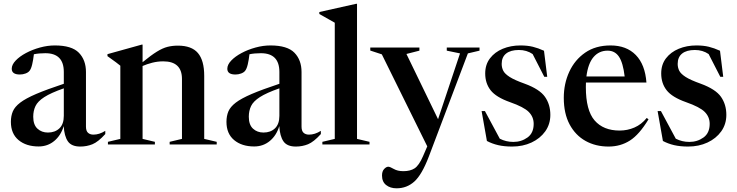

<svg xmlns="http://www.w3.org/2000/svg" viewBox="-20 -763 3892 1014"><path d="M536 -55Q498.5 -13.5 468.2 -1.2Q438 11 404 11Q357.5 11 338.5 -16.5Q319.5 -44 316.5 -97Q301.5 -47.5 266.5 -18.5Q231.5 10.5 184 10.5Q118.5 10.5 78 -23.2Q37.5 -57 37.5 -119.5Q37.5 -150.5 47.8 -174.8Q58 -199 86.8 -221Q115.5 -243 171 -266.8Q226.5 -290.5 317 -320.5V-383Q317 -482 219.5 -482Q185.5 -482 159 -476.5Q155.5 -446.5 150 -423Q144.5 -399.5 136 -389Q129 -380 114.8 -374.8Q100.5 -369.5 85 -369.5Q42 -369.5 42 -400Q42 -421.5 62.8 -443.2Q83.5 -465 117.2 -483Q151 -501 191 -512Q231 -523 269.5 -523Q359 -523 396.5 -484.5Q434 -446 434 -382.5V-94.5Q434 -71.5 444.8 -61.8Q455.5 -52 473.5 -52Q504.5 -52 536 -72ZM155.5 -146.5Q155.5 -104 177.8 -83.5Q200 -63 233 -63Q270.5 -63 293.8 -85.2Q317 -107.5 317 -151.5V-296.5Q248.5 -272.5 214 -250.2Q179.5 -228 167.5 -203Q155.5 -178 155.5 -146.5Z M876 -14 941 -29.5V-346Q941 -439 842 -439Q812.5 -439 784.2 -431.8Q756 -424.5 733 -414.5V-29.5L798 -14V0H550V-14L615.5 -29.5V-416Q607.5 -422.5 592.5 -434Q577.5 -445.5 547.5 -466.5V-477L729 -527.5H733V-434.5Q778 -471.5 808.5 -490.2Q839 -509 864.5 -515.5Q890 -522 919.5 -522Q992 -522 1025.2 -483Q1058.5 -444 1058.5 -362.5V-29.5L1124.5 -14V0H876Z M1674.5 -55Q1637 -13.5 1606.8 -1.2Q1576.5 11 1542.5 11Q1496 11 1477 -16.5Q1458 -44 1455 -97Q1440 -47.5 1405 -18.5Q1370 10.5 1322.5 10.5Q1257 10.5 1216.5 -23.2Q1176 -57 1176 -119.5Q1176 -150.5 1186.2 -174.8Q1196.5 -199 1225.2 -221Q1254 -243 1309.5 -266.8Q1365 -290.5 1455.5 -320.5V-383Q1455.5 -482 1358 -482Q1324 -482 1297.5 -476.5Q1294 -446.5 1288.5 -423Q1283 -399.5 1274.5 -389Q1267.5 -380 1253.2 -374.8Q1239 -369.5 1223.5 -369.5Q1180.5 -369.5 1180.5 -400Q1180.5 -421.5 1201.2 -443.2Q1222 -465 1255.8 -483Q1289.5 -501 1329.5 -512Q1369.5 -523 1408 -523Q1497.5 -523 1535 -484.5Q1572.5 -446 1572.5 -382.5V-94.5Q1572.5 -71.5 1583.2 -61.8Q1594 -52 1612 -52Q1643 -52 1674.5 -72ZM1294 -146.5Q1294 -104 1316.2 -83.5Q1338.5 -63 1371.5 -63Q1409 -63 1432.2 -85.2Q1455.5 -107.5 1455.5 -151.5V-296.5Q1387 -272.5 1352.5 -250.2Q1318 -228 1306 -203Q1294 -178 1294 -146.5Z M1865.5 -29.5 1931.5 -14V0H1682.5V-14L1748 -29.5V-643Q1738.5 -648.5 1717.2 -660.5Q1696 -672.5 1666.5 -689V-699.5L1861 -743H1865.5Z M2074.5 231.5Q2041 231.5 2019.2 214.2Q1997.5 197 1997.5 164Q1997.5 141.5 2008.8 129.5Q2020 117.5 2030.5 117.5Q2039.5 117.5 2059.5 129.2Q2079.5 141 2110.5 141Q2147 141 2170 125.8Q2193 110.5 2214 62L2236.5 10L1996.5 -476L1935.5 -496V-512H2195V-495.5L2126.5 -478L2293.5 -133.5L2409.5 -481L2339.5 -495.5V-512H2512.5V-495.5L2451 -481L2244.5 64.5Q2208 160 2168.2 195.8Q2128.5 231.5 2074.5 231.5Z M2728.5 -523Q2765.5 -523 2794 -516Q2822.5 -509 2853 -495L2870 -357.5H2854.5L2793 -477.5Q2761.5 -499 2720.5 -499Q2676.5 -499 2653 -480.2Q2629.5 -461.5 2629.5 -425.5Q2629.5 -406 2637.8 -389.5Q2646 -373 2671.8 -356.5Q2697.5 -340 2751 -321Q2830 -292 2858.2 -251.5Q2886.5 -211 2886.5 -156.5Q2886.5 -107 2859.5 -69.2Q2832.5 -31.5 2786.8 -10.2Q2741 11 2684.5 11Q2643 11 2610.8 3.5Q2578.5 -4 2551.5 -18.5L2523.5 -176.5H2541L2619.5 -30.5Q2652.5 -13.5 2691 -13.5Q2733.5 -13.5 2766 -37Q2798.5 -60.5 2798.5 -109Q2798.5 -145.5 2772.5 -171.8Q2746.5 -198 2673.5 -223.5Q2600 -249.5 2571.2 -286.2Q2542.5 -323 2542.5 -375Q2542.5 -422 2567.8 -455Q2593 -488 2635.2 -505.5Q2677.5 -523 2728.5 -523Z M3204.5 -523Q3288.5 -523 3337.8 -472.5Q3387 -422 3394 -327H3074.5Q3074 -315.5 3074 -303Q3074 -180.5 3120.2 -127Q3166.5 -73.5 3252.5 -73.5Q3293.5 -73.5 3330.5 -89.5Q3367.5 -105.5 3395.5 -140L3405 -133Q3356.5 -52.5 3306.8 -20.8Q3257 11 3194 11Q3125.5 11 3072.2 -18.8Q3019 -48.5 2988.2 -106Q2957.5 -163.5 2957.5 -246.5Q2957.5 -321 2986.5 -384Q3015.5 -447 3070.5 -485Q3125.5 -523 3204.5 -523ZM3189 -495.5Q3143.5 -495.5 3114.5 -461.5Q3085.5 -427.5 3077 -359H3279Q3270.5 -431.5 3249 -463.5Q3227.5 -495.5 3189 -495.5Z M3658 -523Q3695 -523 3723.5 -516Q3752 -509 3782.5 -495L3799.5 -357.5H3784L3722.5 -477.5Q3691 -499 3650 -499Q3606 -499 3582.5 -480.2Q3559 -461.5 3559 -425.5Q3559 -406 3567.2 -389.5Q3575.5 -373 3601.2 -356.5Q3627 -340 3680.5 -321Q3759.5 -292 3787.8 -251.5Q3816 -211 3816 -156.5Q3816 -107 3789 -69.2Q3762 -31.5 3716.2 -10.2Q3670.5 11 3614 11Q3572.5 11 3540.2 3.5Q3508 -4 3481 -18.5L3453 -176.5H3470.5L3549 -30.5Q3582 -13.5 3620.5 -13.5Q3663 -13.5 3695.5 -37Q3728 -60.5 3728 -109Q3728 -145.5 3702 -171.8Q3676 -198 3603 -223.5Q3529.5 -249.5 3500.8 -286.2Q3472 -323 3472 -375Q3472 -422 3497.2 -455Q3522.5 -488 3564.8 -505.5Q3607 -523 3658 -523Z"/></svg>

Font: Newsreader Display Medium
Style: Regular
Weight: 500
Designer: Hugues Gentile
Foundry: Production Type
Version: Version 1.001